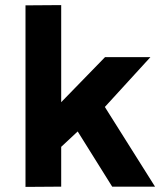

<svg xmlns="http://www.w3.org/2000/svg" viewBox="-20 -732 628 753"><path d="M177 -116 102 -210 392 -508H570L335 -251L311 -241ZM80 1V-711L220 -712V0ZM420 0 245 -280 367 -351 588 0Z"/></svg>

Font: Inclusive Sans
Style: Bold
Weight: 700
Designer: Olivia King
Foundry: Olivia King
Version: Version 2.004